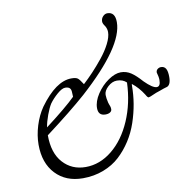

<svg xmlns="http://www.w3.org/2000/svg" viewBox="-85 -851 933 949"><g transform="rotate(-10 381.0 -377.0)"><path d="M255.9 14.2Q170.4 14.2 119.1 -40.3Q67.9 -94.7 67.9 -187Q67.9 -232.9 82.8 -281.5Q97.7 -330.1 124 -368.2Q206.5 -481.9 284.2 -481.9Q307.1 -481.9 316.2 -474.9Q325.2 -467.8 340.8 -442.9Q365.7 -465.8 390.6 -492.2Q415.5 -518.6 442.4 -551.8Q469.2 -585 486.1 -618.2Q502.9 -651.4 502.9 -675.8Q502.9 -692.4 494.1 -707Q482.9 -721.7 482.9 -731.9Q482.9 -747.1 492.9 -757.6Q502.9 -768.1 515.1 -768.1Q554.2 -768.1 554.2 -716.8Q554.2 -595.2 328.1 -391.1Q251 -322.8 121.1 -225.1Q121.1 -135.7 165.3 -86.9Q209.5 -38.1 278.8 -38.1Q350.1 -38.1 411.6 -87.9Q473.1 -137.7 510.5 -224.1Q547.9 -310.5 551.8 -414.1Q533.7 -432.1 503.9 -432.1Q480 -432.1 458.5 -412.4Q437 -392.6 437 -372.1Q437 -356.4 442.9 -332Q444.3 -327.1 446.3 -321.8Q448.2 -316.4 449.5 -313.5Q450.7 -310.5 451.4 -306.4Q452.1 -302.2 452.1 -297.9Q452.1 -288.1 443.1 -282.5Q434.1 -276.9 419.9 -276.9Q383.8 -276.9 383.8 -314.9Q383.8 -348.6 408 -385.3Q432.1 -421.9 466.6 -445.6Q501 -469.2 529.8 -469.2Q557.6 -469.2 580.8 -453.9Q604 -438.5 632.8 -405.8Q672.4 -366.2 692.9 -366.2Q711.9 -366.2 711.9 -398.9Q711.9 -413.6 705.1 -437Q705.1 -447.8 712.9 -453.9Q720.7 -460 730 -460Q746.6 -460 754.4 -446.8Q762.2 -433.6 762.2 -404.8Q762.2 -361.3 737.8 -356.9Q731 -355.5 703.1 -345.2Q690.9 -342.3 654.8 -326.2Q647 -323.2 645 -323.2Q639.2 -323.2 630.9 -338.9Q606.4 -377.9 574.2 -402.8Q573.2 -400.9 573.2 -394Q573.2 -349.6 565.7 -304.2Q558.1 -258.8 542.5 -212.4Q526.9 -166 501 -125.7Q475.1 -85.4 441.2 -54Q407.2 -22.5 359.4 -4.2Q311.5 14.2 255.9 14.2ZM124 -264.2Q231.9 -346.2 276.9 -391.1Q276.9 -393.6 276.4 -400.9Q275.9 -408.2 275.9 -412.1Q275.9 -427.7 268.8 -434.8Q261.7 -441.9 246.1 -441.9Q230 -441.9 205.8 -420.9Q181.6 -399.9 165 -377Q152.8 -357.9 140.6 -324.7Q128.4 -291.5 124 -264.2Z"/></g></svg>

Font: Junicode SmCond Light
Style: Italic
Weight: 300
Width: 4
Italic angle: -11°
Designer: Peter S. Baker
Version: Version 2.206